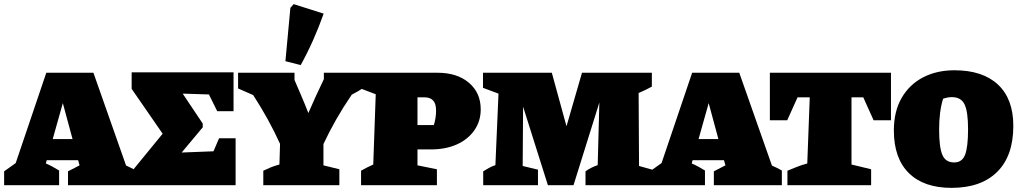

<svg xmlns="http://www.w3.org/2000/svg" viewBox="-49 -896 4942 929"><path d="M561 -95Q573 -90 585.5 -83.5Q598 -77 609 -71V0H280V-67L336 -96L329 -121H177L173 -105Q190 -98 206 -89Q222 -80 237 -71V0H-29V-67L27 -107L175 -544H403ZM206 -223H302L255 -397Z M1011 -227H1091V0H580V-56L738 -249L588 -466V-546H1081V-358H1002L962 -439L835 -443L932 -298V-280L830 -158L984 -164Z M1225 0V-70Q1242 -78 1259.5 -85.5Q1277 -93 1303 -100L1306 -200Q1252 -319 1176 -436L1103 -468V-544H1376V-509Q1392 -472 1408.5 -433.5Q1425 -395 1443 -349Q1460 -389 1478 -428Q1496 -467 1518 -513V-544H1714V-474Q1685 -454 1653 -438Q1612 -378 1578 -318.5Q1544 -259 1516 -199V-96L1593 -77V0ZM1406 -581 1332 -600 1356 -858 1372 -876 1517 -830Q1494 -765 1466.5 -703Q1439 -641 1406 -581Z M2068 -544Q2163 -544 2220 -495.5Q2277 -447 2277 -367Q2277 -310 2246.5 -266Q2216 -222 2162 -197.5Q2108 -173 2035 -173H1971V-96L2065 -77V0H1698V-70Q1712 -78 1725.5 -85Q1739 -92 1757 -100L1769 -440L1698 -467V-544ZM2006 -425H1971V-291H2050Q2055 -305 2058 -324Q2061 -343 2061 -360Q2061 -395 2046.5 -410Q2032 -425 2006 -425Z M3043 -93 3107 -75V0H2784V-67Q2810 -86 2843 -97L2851 -400L2726 0H2602L2482 -380L2480 -93L2554 -75V0H2289V-67Q2302 -75 2316 -83Q2330 -91 2348 -97L2363 -443L2288 -471V-544H2621L2692 -285L2767 -544H3105V-477Q3077 -461 3041 -446Z M3686 -95Q3698 -90 3710.5 -83.5Q3723 -77 3734 -71V0H3405V-67L3461 -96L3454 -121H3302L3298 -105Q3315 -98 3331 -89Q3347 -80 3362 -71V0H3096V-67L3152 -107L3300 -544H3528ZM3331 -223H3427L3380 -397Z M4262 -544V-314H4178L4128 -425H4071V-100L4166 -77V0H3761V-70Q3781 -78 3805.5 -88Q3830 -98 3857 -105L3869 -425H3810L3760 -314H3676V-544Z M4555 13Q4421 13 4348.5 -58.5Q4276 -130 4276 -265Q4276 -357 4313.5 -422Q4351 -487 4417 -521.5Q4483 -556 4569 -556Q4706 -556 4780 -486.5Q4854 -417 4854 -287Q4854 -142 4776 -64.5Q4698 13 4555 13ZM4568 -110Q4606 -110 4620.5 -147Q4635 -184 4635 -271Q4635 -356 4618 -391Q4601 -426 4557 -426Q4535 -426 4514 -418Q4504 -385 4499.5 -348Q4495 -311 4495 -269Q4495 -184 4510.5 -147Q4526 -110 4568 -110Z"/></svg>

Font: Piazzolla SC Black
Style: Regular
Weight: 900
Designer: Juan Pablo del Peral
Foundry: Huerta Tipografica
Version: Version 1.330